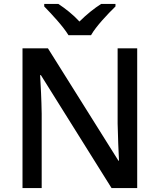

<svg xmlns="http://www.w3.org/2000/svg" viewBox="-20 -961 816 981"><path d="M330 -781H445C470 -826 532 -891 570 -928V-941H497C462 -919 422 -887 386 -851C353 -887 313 -918 278 -941H206V-928C243 -890 303 -826 330 -781ZM681 0V-714H581V-330C582 -265 586 -182 588 -140H585L225 -714H95V0H193V-380C192 -452 188 -524 185 -577H189L550 0Z"/></svg>

Font: Noto Sans Bengali UI Medium
Style: Regular
Weight: 500
Designer: Jelle Bosma - Monotype Design Team
Foundry: Monotype Imaging Inc.
Version: Version 2.003